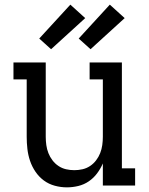

<svg xmlns="http://www.w3.org/2000/svg" viewBox="-20 -799 640 827"><path d="M268 8Q242 8 216 1Q190 -6 169 -21.5Q148 -37 133 -59Q118 -81 109.5 -106Q101 -131 98 -157.5Q95 -184 95 -210V-457H38V-530H177V-210Q177 -192 179.5 -174Q182 -156 188.5 -139.5Q195 -123 206 -108.5Q217 -94 232 -84Q247 -74 264.5 -70Q282 -66 300 -66Q318 -66 335.5 -70Q353 -74 368 -84Q383 -94 394 -108.5Q405 -123 411.5 -139.5Q418 -156 420.5 -174Q423 -192 423 -210V-457H366V-530H505V-74H562V0H423V-95Q413 -72 398 -52Q383 -32 362.5 -18Q342 -4 317.5 2Q293 8 268 8ZM370 -587 319 -633 453 -779 517 -721ZM200 -587 149 -633 283 -779 347 -721Z"/></svg>

Font: Iosevka Curly Slab Extended
Style: Regular
Weight: 400
Width: 7
Monospace: yes
Designer: Belleve Invis
Foundry: Belleve Invis
Version: Version 11.1.0; ttfautohint (v1.8.3)